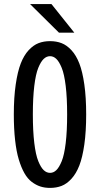

<svg xmlns="http://www.w3.org/2000/svg" viewBox="-20 -907 490 938"><path d="M343 -747.5H268L127 -887H231.5ZM224.5 11Q198.5 11 177 4Q155.5 -3 135 -18.5Q114.5 -34 99 -61.5Q83.5 -89 71.8 -127.8Q60 -166.5 53.8 -222.2Q47.5 -278 47.5 -348Q47.5 -431 56.8 -494.2Q66 -557.5 81.5 -597.2Q97 -637 120 -661.8Q143 -686.5 168.2 -696.2Q193.5 -706 224.5 -706Q255.5 -706 280.8 -696.2Q306 -686.5 329 -661.8Q352 -637 367.5 -597.2Q383 -557.5 392 -494.2Q401 -431 401 -348Q401 -264.5 392 -201.2Q383 -138 367.5 -98.2Q352 -58.5 329 -33.5Q306 -8.5 280.8 1.2Q255.5 11 224.5 11ZM308 -348Q308 -429 301 -487Q294 -545 281.5 -575.5Q269 -606 255.2 -619.2Q241.5 -632.5 224.5 -632.5Q207.5 -632.5 193.5 -619.2Q179.5 -606 167 -575.5Q154.5 -545 147.5 -487Q140.5 -429 140.5 -348Q140.5 -266.5 147.5 -208.5Q154.5 -150.5 167 -119.8Q179.5 -89 193.5 -75.8Q207.5 -62.5 224.5 -62.5Q241.5 -62.5 255.2 -75.8Q269 -89 281.5 -119.5Q294 -150 301 -208.2Q308 -266.5 308 -348Z"/></svg>

Font: League Mono Condensed
Style: Regular
Weight: 400
Width: 1
Designer: Tyler Finck
Foundry: The League of Moveable Type / Tyler Finck
Version: Version 2.210